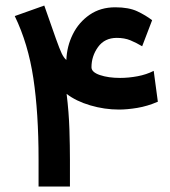

<svg xmlns="http://www.w3.org/2000/svg" viewBox="-20 -685 626 705"><path d="M408.7 -545.9Q364.3 -545.9 340.1 -512.5Q315.9 -479 315.9 -438Q315.9 -419.9 346.9 -409.4Q377.9 -398.9 420.9 -398.9Q452.1 -398.9 484.9 -405Q517.6 -411.1 544.4 -424.8L559.6 -311.5Q521 -294.9 483.9 -288.8Q446.8 -282.7 417 -282.7Q363.8 -282.7 311.5 -298.1Q259.3 -313.5 224.6 -340.3Q232.9 -272.5 234.9 -210Q236.8 -147.5 236.8 -99.1V0H121.6V-100.6Q121.6 -270.5 102.5 -397.5Q83.5 -524.4 34.2 -626L142.6 -664.6L185.1 -543.5Q199.2 -503.9 206.8 -488.3Q214.4 -472.7 223.6 -464.8Q225.6 -515.6 247.6 -559.6Q269.5 -603.5 309.3 -630.9Q349.1 -658.2 403.3 -658.2Q452.6 -658.2 483.9 -643.6Q515.1 -628.9 538.6 -610.8L502 -515.1Q480 -528.3 458.5 -537.1Q437 -545.9 408.7 -545.9Z"/></svg>

Font: Vazirmatn UI SemiBold
Style: Regular
Weight: 600
Designer: Saber Rastikerdar
Foundry: Saber Rastikerdar
Version: Version 33.003